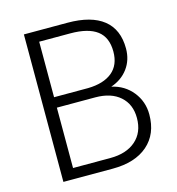

<svg xmlns="http://www.w3.org/2000/svg" viewBox="-106 -803 825 894"><g transform="rotate(-15 306.5 -355.5)"><path d="M89.8 0V-710.9H299.8Q414.1 -710.9 473.1 -663.8Q532.2 -616.7 532.2 -524.9Q532.2 -469.7 502.2 -429Q472.2 -388.2 419.9 -370.6Q481.9 -356.9 519.8 -309.6Q557.6 -262.2 557.6 -200.2Q557.6 -106 496.8 -53Q436 0 327.6 0ZM149.9 -341.8V-50.8H330.1Q407.2 -50.8 452.4 -90.1Q497.6 -129.4 497.6 -199.2Q497.6 -265.1 454.3 -303.5Q411.1 -341.8 335 -341.8ZM149.9 -392.1H314Q389.2 -393.6 430.4 -427.5Q471.7 -461.4 471.7 -526.4Q471.7 -594.7 429 -627.2Q386.2 -659.7 299.8 -659.7H149.9Z"/></g></svg>

Font: RobotoInd Light
Style: Regular
Weight: 300
Designer: Google
Version: Version 2.001151; 2014